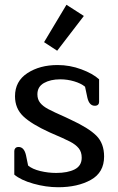

<svg xmlns="http://www.w3.org/2000/svg" viewBox="-20 -773 496 806"><path d="M165 -596 259 -753 332 -706 220 -560ZM40 -40V-139Q40 -146 44.5 -151Q49 -156 58 -156Q81 -156 89 -122L98 -78Q116 -63 149 -55Q182 -47 216 -47Q264 -47 293.5 -62Q323 -77 323 -111Q323 -135 310.5 -150.5Q298 -166 274 -178.5Q250 -191 189 -217Q112 -252 77.5 -285Q43 -318 43 -369Q43 -432 95 -466Q147 -500 222 -500Q273 -500 321.5 -482Q370 -464 396 -440V-345Q396 -338 391.5 -333.5Q387 -329 378 -329Q355 -329 347 -362L337 -409Q320 -423 291.5 -431.5Q263 -440 233 -440Q192 -440 164.5 -424.5Q137 -409 137 -377Q137 -356 148.5 -341.5Q160 -327 182.5 -315Q205 -303 255 -281L276 -271Q352 -236 384.5 -203.5Q417 -171 417 -116Q417 -49 361.5 -18Q306 13 224 13Q173 13 120 -2Q67 -17 40 -40Z"/></svg>

Font: Maitree Medium
Style: Regular
Weight: 500
Designer: CadsonDemak Team
Foundry: CadsonDemak
Version: Version 1.000